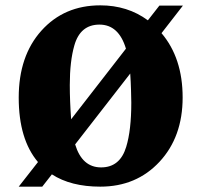

<svg xmlns="http://www.w3.org/2000/svg" viewBox="-20 -729 752 718"><path d="M452 -180Q471 -242 471 -345Q471 -357 470 -391Q469 -425 467 -454L261 -189Q287 -103 358 -103Q429 -103 452 -180ZM258 -559Q241 -500 241 -411Q241 -352 246 -283L451 -547Q424 -637 352 -637Q280 -637 258 -559ZM584 -605Q663 -512 663 -364.5Q663 -217 576.5 -124Q490 -31 355 -31Q245 -31 174 -77L138 -31H50L122 -123Q50 -208 50 -364Q50 -520 135 -614.5Q220 -709 355 -709Q457 -709 533 -653L576 -708H664Z"/></svg>

Font: Halant
Style: Bold
Weight: 700
Designer: Hitesh Malaviya (Devanagari), Satya Rajpurohit (Latin)
Foundry: Indian Type Foundry
Version: Version 1.101;PS 1.0;hotconv 1.0.78;makeotf.lib2.5.61930; tt